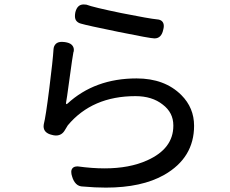

<svg xmlns="http://www.w3.org/2000/svg" viewBox="-20 -773 1040 867"><path d="M357.4 -752.9Q365.2 -752.9 370.1 -752Q400.4 -740.2 528.3 -713.9Q656.2 -688.5 689.5 -685.5Q704.1 -684.6 711.9 -676.8Q719.7 -668.9 719.7 -655.3Q719.7 -647.5 716.8 -637.7Q712.9 -619.1 703.1 -609.4Q693.4 -599.6 677.7 -599.6Q659.2 -599.6 515.6 -628.9Q372.1 -658.2 346.7 -666Q334 -668.9 326.2 -677.2Q318.4 -685.5 318.4 -700.2Q318.4 -709 320.3 -717.8Q329.1 -752.9 357.4 -752.9ZM278.3 -309.6Q278.3 -307.6 278.3 -305.2Q278.3 -302.7 279.3 -302.7Q280.3 -302.7 284.2 -304.7Q408.2 -418.9 596.7 -418.9Q723.6 -418.9 798.8 -343.8Q856.4 -286.1 856.4 -205.1Q856.4 -60.5 721.7 16.6Q620.1 74.2 458 74.2Q409.2 74.2 355.5 69.3Q335.9 69.3 323.7 57.1Q311.5 44.9 305.7 24.4Q301.8 13.7 301.8 2.9Q301.8 -7.8 308.6 -14.6Q315.4 -21.5 329.1 -21.5Q331.1 -21.5 332 -21.5Q396.5 -12.7 452.1 -12.7Q564.5 -12.7 644.5 -48.8Q762.7 -101.6 762.7 -205.1Q762.7 -206.1 762.7 -207Q762.7 -264.6 714.8 -300.8Q667 -338.9 591.8 -338.9Q396.5 -338.9 286.1 -207L272.5 -184.6Q258.8 -161.1 232.4 -161.1Q223.6 -161.1 213.9 -164.1Q196.3 -168 186.5 -177.7Q176.8 -187.5 176.8 -203.1Q176.8 -207 177.7 -211.9Q186.5 -245.1 202.6 -373.5Q218.8 -502 221.7 -550.8Q222.7 -565.4 231.9 -574.7Q241.2 -584 259.8 -584Q265.6 -584 272.5 -583Q293.9 -580.1 303.7 -570.8Q313.5 -561.5 313.5 -547.9Q313.5 -540 311.5 -537.1Q307.6 -518.6 293.9 -417.5Q280.3 -316.4 278.3 -309.6Z"/></svg>

Font: TaiwanPearl
Style: Regular
Weight: 400
Version: Version 2.102